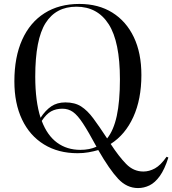

<svg xmlns="http://www.w3.org/2000/svg" viewBox="-20 -764 875 975"><path d="M681 191Q624 191 580 144Q536 97 479 -2Q455 5 429 9.5Q403 14 374 14Q276 14 203.5 -30.5Q131 -75 92 -157Q53 -239 53 -351Q53 -474 92.5 -562Q132 -650 206 -697Q280 -744 383 -744Q480 -744 550.5 -700Q621 -656 659.5 -575.5Q698 -495 698 -383Q698 -260 657 -170Q616 -80 542 -33Q583 30 620.5 68.5Q658 107 708 107Q738 107 767 91Q796 75 826 32L835 36Q816 96 791.5 130Q767 164 739 177.5Q711 191 681 191ZM524 -61Q557 -102 573 -175.5Q589 -249 589 -361Q589 -552 532 -641Q475 -730 368 -730Q264 -730 211.5 -647Q159 -564 159 -375Q159 -250 186 -166Q211 -204 240.5 -224Q270 -244 312 -244Q360 -244 392 -223.5Q424 -203 454 -162.5Q484 -122 524 -61ZM388 -3Q435 -3 470 -19Q429 -95 401.5 -137Q374 -179 350.5 -195.5Q327 -212 297 -212Q264 -212 239.5 -198.5Q215 -185 192 -150Q220 -76 270 -39.5Q320 -3 388 -3Z"/></svg>

Font: Literata 72pt
Style: Regular
Weight: 400
Designer: Latin by Veronika Burian and Jose Scaglione. Greek by Irene Vlachou. Cyrillic by Vera Evstafieva.
Foundry: TypeTogether
Version: Version 3.002